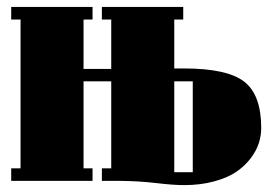

<svg xmlns="http://www.w3.org/2000/svg" viewBox="-20 -520 783 552"><path d="M39.1 -463.9H12.2V-500H246.1V-463.9H220.2V-321.8H299.8V-463.9H272.9V-500H506.8V-463.9H481V-323.2H508.8Q632.8 -323.2 681.9 -285.4Q731 -247.6 731 -151.9Q731 -129.9 723.9 -107.9Q716.8 -85.9 700 -64Q683.1 -42 658.4 -25.4Q633.8 -8.8 595 1.7Q556.2 12.2 508.8 12.2Q478.5 12.2 428.7 6.3Q378.9 0.5 326.2 0H272.9V-36.1H299.8V-286.1H220.2V-36.1H246.1V0H12.2V-36.1H39.1ZM481 -24.9H534.2V-286.1H481Z"/></svg>

Font: Lletraferida
Style: Heavy
Weight: 900
Designer: Josep Patau Bellart
Foundry: Josep Patau Bellart
Version: Version 1.000